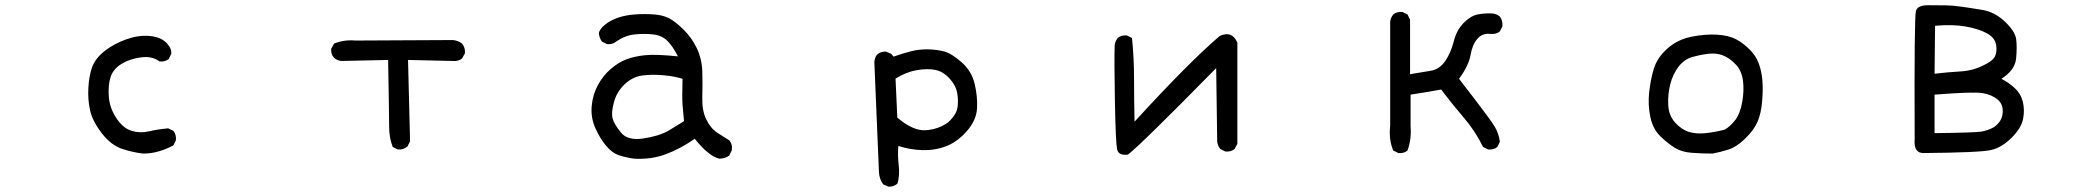

<svg xmlns="http://www.w3.org/2000/svg" viewBox="-20 -582 8040 735"><path d="M528.3 5.9Q491.2 2 448.7 -11.7Q406.2 -25.4 370.6 -70.8Q335 -116.2 325.2 -158.2Q315.4 -200.2 318.4 -248Q321.3 -295.9 334 -328.1Q346.7 -360.4 381.8 -387.7Q417 -415 463.9 -431.6Q510.7 -448.2 552.7 -444.3Q594.7 -440.4 616.2 -418.9Q637.7 -397.5 635.7 -376L626 -356.4Q612.3 -344.7 590.8 -346.7Q562.5 -368.2 519 -362.3Q475.6 -356.4 444.3 -336.9Q413.1 -317.4 403.3 -287.1Q393.6 -256.8 396.5 -212.9Q399.4 -168.9 425.3 -129.9Q451.2 -90.8 483.9 -81.1Q516.6 -71.3 549.8 -79.1Q583 -86.9 624 -90.8L643.6 -81.1Q655.3 -67.4 653.3 -44.9L643.6 -25.4Q618.2 -11.7 588.9 -2.9Q559.6 5.9 528.3 5.9Z M1502.9 -9.8 1483.4 -19.5Q1469.7 -54.7 1469.7 -96.2Q1469.7 -137.7 1465.8 -352.5L1286.1 -348.6Q1270.5 -350.6 1258.8 -360.4Q1246.1 -374 1248 -395.5L1258.8 -415Q1295.9 -430.7 1340.8 -426.8L1713.9 -428.7Q1733.4 -426.8 1749 -415Q1761.7 -399.4 1759.8 -377.9L1749 -358.4Q1735.4 -346.7 1713.9 -348.6L1542 -352.5L1549.8 -41L1540 -21.5Q1524.4 -7.8 1502.9 -9.8Z M2407.2 25.4Q2377.9 21.5 2350.6 12.7Q2323.2 3.9 2299.8 -24.4Q2276.4 -52.7 2258.8 -92.3Q2241.2 -131.8 2245.1 -175.8Q2249 -219.7 2268.6 -255.9Q2288.1 -292 2317.4 -317.4Q2346.7 -342.8 2377 -354.5Q2407.2 -366.2 2448.7 -370.6Q2490.2 -375 2575.2 -366.2Q2556.6 -403.3 2535.6 -424.8Q2514.6 -446.3 2480.5 -450.2Q2446.3 -454.1 2409.2 -450.2Q2372.1 -446.3 2338.9 -422.9Q2325.2 -411.1 2303.7 -413.1L2284.2 -422.9Q2274.4 -436.5 2272.5 -454.1Q2274.4 -469.7 2295.9 -487.3Q2317.4 -504.9 2346.7 -514.6Q2376 -524.4 2412.1 -526.9Q2448.2 -529.3 2482.4 -526.9Q2516.6 -524.4 2540 -512.7Q2563.5 -501 2595.7 -469.7Q2627.9 -438.5 2647.5 -397.5Q2667 -356.4 2668.5 -308.1Q2669.9 -259.8 2668.5 -209.5Q2667 -159.2 2683.6 -125Q2700.2 -90.8 2726.1 -73.7Q2752 -56.6 2771.5 -44.9Q2785.2 -29.3 2781.2 -5.9L2771.5 13.7Q2755.9 25.4 2733.4 25.4Q2692.4 15.6 2639.6 -50.8Q2586.9 -13.7 2530.3 7.8Q2473.6 29.3 2407.2 25.4ZM2538.1 -81.1 2598.6 -118.2Q2594.7 -155.3 2592.8 -180.7Q2590.8 -206.1 2592.8 -280.3Q2563.5 -290 2520 -293.9Q2476.6 -297.9 2439 -293Q2401.4 -288.1 2371.1 -259.3Q2340.8 -230.5 2330.1 -190.4Q2319.3 -150.4 2325.2 -128.4Q2331.1 -106.4 2356.9 -74.7Q2382.8 -43 2441.9 -51.8Q2501 -60.5 2538.1 -81.1Z M3381.8 132.8 3361.3 124Q3345.7 103.5 3344.7 76.2Q3343.8 48.8 3327.1 -344.7Q3328.1 -360.4 3336.9 -372.1Q3349.6 -384.8 3371.1 -384.8L3391.6 -376L3400.4 -365.2Q3436.5 -377.9 3467.3 -385.7Q3498 -393.6 3531.2 -393.1Q3564.5 -392.6 3593.3 -385.3Q3622.1 -377.9 3660.6 -344.2Q3699.2 -310.5 3710.9 -261.7Q3722.7 -212.9 3720.2 -167.5Q3717.8 -122.1 3681.6 -80.6Q3645.5 -39.1 3602.5 -22.5Q3559.6 -5.9 3511.2 -7.3Q3462.9 -8.8 3418.9 -23.4Q3416 12.7 3420.4 50.3Q3424.8 87.9 3416 120.1Q3403.3 132.8 3381.8 132.8ZM3610.4 -114.3Q3641.6 -143.6 3645.5 -170.9Q3649.4 -198.2 3644 -227.1Q3638.7 -255.9 3614.3 -282.2Q3589.8 -308.6 3560.1 -314.5Q3530.3 -320.3 3489.7 -313.5Q3449.2 -306.6 3408.2 -281.2L3415 -131.8Q3475.6 -80.1 3524.4 -83.5Q3573.2 -86.9 3610.4 -114.3Z M4297.9 9.8Q4261.7 14.6 4256.3 -10.7Q4251 -36.1 4248 -192.4Q4245.1 -348.6 4247.1 -409.2Q4249 -424.8 4258.8 -436.5Q4272.5 -448.2 4293.9 -446.3L4313.5 -436.5Q4321.3 -358.4 4321.3 -278.3Q4321.3 -198.2 4323.2 -116.2Q4534.2 -346.7 4649.4 -444.3Q4696.3 -465.8 4716.8 -418.9V-31.2L4706.1 -11.7Q4692.4 0 4670.9 -2L4651.4 -11.7Q4641.6 -23.4 4639.6 -40L4635.7 -321.3Q4346.7 -27.3 4297.9 9.8Z M5333 3.9 5313.5 -5.9Q5295.9 -46.9 5301.8 -100.6V-499Q5303.7 -514.6 5313.5 -526.4Q5327.1 -538.1 5348.6 -536.1L5368.2 -526.4L5377.9 -506.8V-297.9Q5426.8 -305.7 5459 -311.5Q5491.2 -317.4 5512.7 -348.6Q5534.2 -379.9 5544.9 -422.9Q5555.7 -465.8 5582 -493.2Q5608.4 -520.5 5635.7 -526.4Q5663.1 -532.2 5694.3 -530.3Q5710 -528.3 5721.7 -518.6Q5733.4 -502.9 5731.4 -481.4L5721.7 -461.9Q5708 -450.2 5686.5 -452.1Q5655.3 -456.1 5635.7 -433.6Q5616.2 -411.1 5609.4 -371.1Q5602.5 -331.1 5565.4 -280.3Q5686.5 -124 5702.1 -97.2Q5717.8 -70.3 5721.7 -39.1L5711.9 -19.5Q5698.2 -7.8 5676.8 -9.8L5657.2 -19.5Q5627.9 -80.1 5583 -132.3Q5538.1 -184.6 5497.1 -239.3Q5461.9 -233.4 5434.6 -228.5Q5407.2 -223.6 5379.9 -219.7V-98.6Q5383.8 -48.8 5368.2 -5.9Q5354.5 5.9 5333 3.9Z M6536.1 5.9Q6494.1 5.9 6455.6 2.9Q6417 0 6390.6 -16.6Q6364.3 -33.2 6335.9 -60.5Q6307.6 -87.9 6297.9 -133.3Q6288.1 -178.7 6293 -226.6Q6297.9 -274.4 6310.5 -317.4Q6323.2 -360.4 6362.3 -395.5Q6401.4 -430.7 6455.1 -441.4Q6508.8 -452.1 6553.7 -449.2Q6598.6 -446.3 6626 -431.6Q6653.3 -417 6677.7 -392.6Q6702.1 -368.2 6712.9 -338.9Q6723.6 -309.6 6726.6 -274.4Q6729.5 -239.3 6725.6 -193.4Q6721.7 -147.5 6708 -115.7Q6694.3 -84 6661.1 -51.8Q6627.9 -19.5 6597.7 -9.8Q6567.4 0 6536.1 5.9ZM6583 -85.9Q6605.5 -99.6 6623.5 -123.5Q6641.6 -147.5 6649.4 -191.4Q6657.2 -235.4 6652.3 -273.4Q6647.5 -311.5 6624 -335.9Q6600.6 -360.4 6575.2 -370.1Q6549.8 -379.9 6518.6 -376Q6487.3 -372.1 6457 -363.3Q6426.8 -354.5 6405.3 -326.2Q6383.8 -297.9 6374 -259.8Q6364.3 -221.7 6366.2 -180.7Q6368.2 -139.6 6392.6 -112.8Q6417 -85.9 6445.3 -77.1Q6473.6 -68.4 6509.8 -72.3Q6545.9 -76.2 6583 -85.9Z M7342.8 3.9Q7304.7 3.9 7309.6 -50.8Q7307.6 -518.6 7314.5 -540.5Q7321.3 -562.5 7362.3 -562Q7403.3 -561.5 7427.7 -561.5Q7452.1 -561.5 7487.3 -556.6Q7522.5 -551.8 7569.3 -543.9Q7616.2 -536.1 7655.3 -499Q7694.3 -461.9 7698.2 -431.6Q7702.1 -401.4 7697.8 -357.4Q7693.4 -313.5 7641.6 -280.3Q7668.9 -266.6 7692.4 -245.1Q7715.8 -223.6 7723.6 -192.4Q7731.4 -161.1 7724.6 -126.5Q7717.8 -91.8 7680.7 -54.7Q7643.6 -17.6 7602.5 -7.8Q7561.5 2 7342.8 3.9ZM7612.3 -94.7Q7643.6 -116.2 7646.5 -149.4Q7649.4 -182.6 7627 -201.2Q7604.5 -219.7 7569.3 -225.6Q7534.2 -231.4 7385.7 -219.7V-72.3Q7538.1 -74.2 7563.5 -78.1Q7588.9 -82 7612.3 -94.7ZM7575.2 -333Q7608.4 -348.6 7617.2 -366.7Q7626 -384.8 7621.1 -411.6Q7616.2 -438.5 7585 -455.1Q7553.7 -471.7 7504.9 -480.5Q7456.1 -489.3 7387.7 -483.4L7385.7 -299.8Q7436.5 -305.7 7485.4 -308.6Q7534.2 -311.5 7575.2 -333Z"/></svg>

Font: NaikaiFont
Style: Regular
Weight: 400
Version: Version 1.67